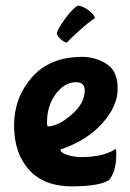

<svg xmlns="http://www.w3.org/2000/svg" viewBox="-20 -639 463 682"><path d="M218 -488Q209 -488 196.5 -499Q184 -510 182 -519Q182 -532 209.5 -570Q237 -608 256 -619Q272 -619 294.5 -602.5Q317 -586 317 -574Q297 -562 262.5 -531Q228 -500 218 -488ZM281 -318Q281 -347 250 -347Q209 -347 178 -305Q147 -263 147 -204Q147 -190 151 -190Q187 -191 234 -231.5Q281 -272 281 -318ZM368 0Q334 23 235 23Q136 23 83 -36Q30 -95 30 -193.5Q30 -292 93.5 -364.5Q157 -437 272 -437Q319 -437 358.5 -412Q398 -387 398 -324.5Q398 -262 343.5 -201Q289 -140 195 -108Q195 -96 219.5 -88.5Q244 -81 268 -81Q344 -81 388 -108Q389 -109 391 -109Q393 -109 393 -90Q393 -32 368 0Z"/></svg>

Font: Bubblegum Sans
Style: Regular
Weight: 400
Designer: Angel Koziupa and Alejandro Paul
Foundry: Angel Koziupa and Alejandro Paul
Version: Version 1.001